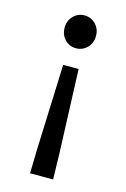

<svg xmlns="http://www.w3.org/2000/svg" viewBox="-108 -552 516 786"><g transform="rotate(15 150.5 -159.0)"><path d="M183.1 -282.2 196.8 79.1 199.2 181.6H101.6L104 79.1L117.7 -282.2ZM150.4 -500.5Q177.7 -500.5 197.3 -480.7Q216.8 -460.9 216.8 -431.2Q216.8 -400.4 197.3 -380.9Q177.7 -361.3 150.4 -361.3Q122.6 -361.3 103.3 -380.9Q84 -400.4 84 -431.2Q84 -460.9 103.3 -480.7Q122.6 -500.5 150.4 -500.5Z"/></g></svg>

Font: Varta Light SemiBold
Style: Regular
Weight: 600
Version: Version 1.004